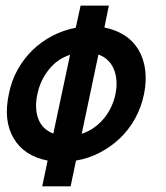

<svg xmlns="http://www.w3.org/2000/svg" viewBox="-20 -657 586 677"><path d="M487.8 -325.2Q478 -277.8 456.1 -238.5Q434.1 -199.2 402.6 -169.2Q371.1 -139.2 331.5 -118.7Q292 -98.1 248 -90.8L229 0H128.9L147.9 -90.8Q64.9 -106.9 28.1 -169.4Q-8.8 -231.9 11.2 -325.2Q20 -371.1 41.5 -410.2Q63 -449.2 94 -479.5Q125 -509.8 164.1 -530.3Q203.1 -550.8 247.1 -559.1L264.2 -637.2H363.8L348.1 -560.1Q389.2 -551.8 419.7 -532Q450.2 -512.2 468.5 -481.2Q486.8 -450.2 491.9 -410.6Q497.1 -371.1 487.8 -325.2ZM387.2 -325.2Q397 -375 381.6 -412.6Q366.2 -450.2 327.1 -464.8L268.1 -185.1Q313 -200.2 344.5 -237.1Q376 -273.9 387.2 -325.2ZM111.8 -325.2Q101.1 -274.9 115 -238Q128.9 -201.2 168 -186L227.1 -463.9Q182.1 -449.2 152.1 -411.6Q122.1 -374 111.8 -325.2Z"/></svg>

Font: Anonymous Pro
Style: Bold Italic
Weight: 700
Italic angle: -12°
Monospace: yes
Designer: Mark Simonson
Version: Version 1.003